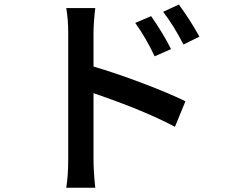

<svg xmlns="http://www.w3.org/2000/svg" viewBox="-20 -789 1017 859"><path d="M656.2 -716.8Q712.9 -634.8 745.1 -569.3L671.9 -537.1Q632.8 -620.1 585 -686.5ZM276.4 50.8Q285.2 -2 285.2 -77.1V-640.6Q285.2 -703.1 276.4 -752.9H406.2Q398.4 -686.5 398.4 -640.6V-491.2Q496.1 -462.9 617.2 -417Q738.3 -371.1 809.6 -335.9L762.7 -221.7Q625 -294.9 398.4 -372.1V-77.1Q398.4 -21.5 406.2 50.8ZM710 -736.3 780.3 -768.6Q835 -693.4 872.1 -625L800.8 -589.8Q760.7 -668.9 710 -736.3Z"/></svg>

Font: Min Sans SemiBold
Style: Regular
Weight: 600
Designer: Jinseong-Kim, NotoSansCJK, Nunito
Foundry: Jinseong-Kim
Version: Version 1.400;Glyphs 3.1.2 (3151)